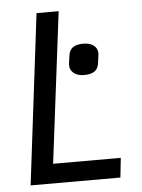

<svg xmlns="http://www.w3.org/2000/svg" viewBox="-49 -695 544 735"><g transform="rotate(-5 222.5 -327.5)"><path d="M341 -474C345 -504 323 -523 287 -523C252 -523 233 -510 230 -480C230 -480 226 -451 226 -451C223 -422 245 -403 280 -403C316 -403 334 -416 337 -445ZM384 0 392 -75H132L204 -655H119L39 0Z"/></g></svg>

Font: Ropa Sans
Style: Italic
Weight: 400
Designer: Botio Nikoltchev
Foundry: Botjo Nikoltchev
Version: Version 1.002